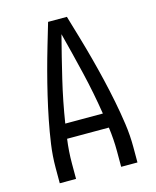

<svg xmlns="http://www.w3.org/2000/svg" viewBox="-111 -812 722 888"><g transform="rotate(-15 250.0 -367.5)"><path d="M64 0V-74Q64 -130 72 -186Q80 -242 91 -297.5Q102 -353 115 -408Q128 -463 142.5 -517.5Q157 -572 173 -626.5Q189 -681 205 -735H295Q311 -681 327 -626.5Q343 -572 357.5 -517.5Q372 -463 385 -408Q398 -353 409 -297.5Q420 -242 428 -186Q436 -130 436 -74V0H358V-74Q358 -103 356 -132Q354 -161 350 -190H150Q146 -161 144 -132Q142 -103 142 -74V0ZM340 -260Q324 -362 300 -463Q276 -564 250 -664Q224 -564 200 -463Q176 -362 160 -260Z"/></g></svg>

Font: Zed Sans
Style: Regular
Weight: 400
Designer: Belleve Invis
Foundry: Belleve Invis
Version: Version 1.0.0; ttfautohint (v1.8.4)